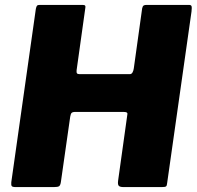

<svg xmlns="http://www.w3.org/2000/svg" viewBox="-20 -762 801 782"><path d="M283 -306Q276 -306 272 -302.5Q268 -299 266 -287L228 -21Q226 -7 220.5 -3.5Q215 0 199 0H45Q30 0 27.5 -4.5Q25 -9 26 -20L126 -726Q128 -736 131 -739Q134 -742 142 -742H317Q325 -742 327 -738.5Q329 -735 327 -726L292 -476Q291 -467 293.5 -463.5Q296 -460 304 -460H509Q516 -460 520 -467.5Q524 -475 525 -484L559 -728Q561 -737 565 -739.5Q569 -742 576 -742H750Q758 -742 760 -737Q762 -732 760 -715L661 -18Q660 -6 656.5 -3Q653 0 638 0H484Q468 0 463.5 -5.5Q459 -11 461 -26L499 -298Q500 -306 485 -306Z"/></svg>

Font: Libre Franklin ExtraBold
Style: Italic
Weight: 800
Italic angle: -8°
Designer: Pablo Impallari, Rodrigo Fuenzalida, Nhung Nguyen
Foundry: Impallari Type
Version: Version 3.000